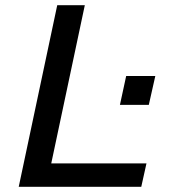

<svg xmlns="http://www.w3.org/2000/svg" viewBox="-20 -718 690 738"><path d="M200 -698H306L177 -90H543L523 0H52ZM465 -426H577L552 -315H441Z"/></svg>

Font: Azeret Mono
Style: Italic
Weight: 400
Italic angle: -12°
Designer: Martin Vácha
Foundry: Displaay
Version: Version 1.000; Glyphs 3.0.3, build 3074